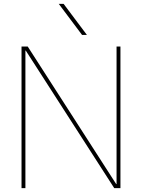

<svg xmlns="http://www.w3.org/2000/svg" viewBox="-20 -970 732 990"><path d="M403 -790 283 -950H308L428 -790ZM581 -21V-730H601V0H569L113 -709H111V0H91V-730H123L579 -21Z"/></svg>

Font: Mplus 1p Thin
Style: Regular
Weight: 250
Version: Version 1.061